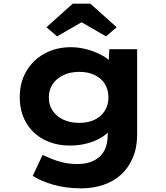

<svg xmlns="http://www.w3.org/2000/svg" viewBox="-20 -800 910 1050"><path d="M425 230Q340 230 271 210Q202 190 159 162L213 47Q236 58 264 69.5Q292 81 327 89Q362 97 405 97Q456 97 493 78.5Q530 60 549.5 25.5Q569 -9 569 -62V-129L599 -124Q592 -92 558 -64.5Q524 -37 473 -20.5Q422 -4 363 -4Q282 -4 219.5 -37Q157 -70 122.5 -130Q88 -190 88 -268Q88 -349 124 -410.5Q160 -472 223.5 -507Q287 -542 370 -542Q396 -542 427 -536.5Q458 -531 488 -520Q518 -509 544 -494Q570 -479 586.5 -459.5Q603 -440 604 -419L571 -411L578 -531H730V-65Q730 7 706.5 62.5Q683 118 641.5 155.5Q600 193 544 211.5Q488 230 425 230ZM414 -128Q462 -128 498 -145.5Q534 -163 553.5 -194.5Q573 -226 573 -267Q573 -309 554 -340Q535 -371 499 -389Q463 -407 414 -407Q364 -407 326.5 -389Q289 -371 268 -340Q247 -309 247 -267Q247 -226 268 -194.5Q289 -163 326.5 -145.5Q364 -128 414 -128ZM292 -601 234 -651 378 -780H474L618 -651L560 -601L411 -687H441Z"/></svg>

Font: Lexend Giga
Style: Bold
Weight: 700
Version: Version 1.007